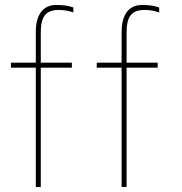

<svg xmlns="http://www.w3.org/2000/svg" viewBox="-20 -752 730 772"><path d="M144 -500V-621C144 -683 162 -712 216 -712C234 -712 256 -709 275 -702V-722C253 -729 237 -732 206 -732C152 -732 124 -692 124 -623V-500H24V-480H124V0H144V-480H269V-500ZM489 -500V-621C489 -683 507 -712 561 -712C579 -712 601 -709 620 -702V-722C598 -729 582 -732 551 -732C497 -732 469 -692 469 -623V-500H369V-480H469V0H489V-480H614V-500Z"/></svg>

Font: Perun Thin
Style: Regular
Weight: 100
Foundry: Copyright (c) Stefan Peev, Context Ltd, 2016
Version: Version 1.089